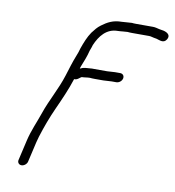

<svg xmlns="http://www.w3.org/2000/svg" viewBox="-77 -737 743 813"><g transform="rotate(10 294.0 -330.5)"><path d="M94 -13 114.1 -100C116.1 -108.7 118.3 -117 120.9 -125C134.6 -168.8 150.8 -212.5 169.6 -254C189.9 -298.7 209.9 -343.2 225.3 -391C231.1 -390.3 236.8 -392 242.4 -396L252 -403C253.7 -404.3 254.8 -405 255.5 -405C266.7 -405 278.6 -408 290.2 -408C296 -407.3 303.3 -407 312 -407H348C358.5 -407 373.2 -409 383.4 -409H403.4C415.1 -409 426.5 -418 429.2 -429.5C431.8 -441 424.5 -450 412.9 -450H390.9C380.5 -450 368.1 -448 357.4 -448H301.4C290.2 -449 275 -446 264 -446C256.5 -445.3 248.9 -443 241.4 -439L243 -446C252.6 -470.1 263.6 -496.3 269.3 -521L274.5 -535C275.4 -539 276.7 -543 278.3 -547C295.7 -587.4 323.4 -624 372.1 -624C383.9 -624 402 -627 413.8 -627C418.9 -626.3 425.5 -626 433.5 -626H506.5C514.3 -626 521.2 -622.9 527.6 -622L539.1 -620C553.1 -616.3 571.4 -605.8 583.2 -624.5C598 -648.1 571.5 -658.2 555.4 -660L543.8 -662C534.8 -663.9 526 -667 516 -667H443C435.7 -667 429.7 -667.3 425.2 -668C413.9 -668 392.7 -665 381.5 -665C344.6 -665 321.1 -651.5 297.4 -634C282.9 -623.4 274.5 -612.1 262.8 -597C248.3 -575.8 238.7 -551.3 229 -524C226.5 -513.3 221.7 -500.2 217.7 -490.5C206.3 -462.4 196.8 -430.2 187.3 -400C168 -338.3 135.9 -284.4 115.9 -225C101.8 -183.8 83.6 -145.4 73.1 -100L53 -13C50.5 -2.2 57.9 7 68.9 7C79.9 7 91.5 -2.2 94 -13Z"/></g></svg>

Font: HoneyBee
Style: SeLitIt
Weight: 300
Foundry: Cannot Into Space Fonts
Version: Version 0.89